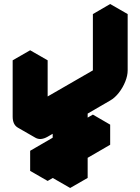

<svg xmlns="http://www.w3.org/2000/svg" viewBox="-20 -900 698 955"><path d="M329 -285 217 -220Q182 -200 156 -215Q130 -230 130 -270V-550L217 -600V-320L528 -500V-780L615 -830V-550Q615 -524 603 -494Q591 -464 571 -438.5Q551 -413 528 -400L416 -335V-215L528 -280V-180L416 -115V-15L329 35V-65L217 0V-100L329 -165ZM329 -65V35L242 -15V-115ZM528 -280 416 -215 329 -265 442 -330ZM615 -830 528 -780 442 -830 528 -880ZM528 -780V-500L442 -550V-830ZM329 -285V-165L242 -215V-335ZM329 -165 217 -100 130 -150 242 -215ZM217 -100V0L130 -50V-150ZM528 -500 217 -320 130 -370 442 -550ZM217 -600 130 -550 43 -600 130 -650ZM130 -550V-270Q130 -230 156 -215L69 -265Q43 -280 43 -320V-600Z"/></svg>

Font: Nabla
Style: Regular
Weight: 400
Designer: Arthur Reinders Folmer
Foundry: Typearture
Version: Version 1.002